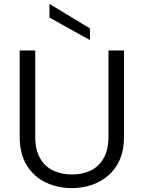

<svg xmlns="http://www.w3.org/2000/svg" viewBox="-20 -959 737 986"><path d="M234 -939 442 -813V-753L234 -869ZM81 -700H161V-258Q161 -189 186 -146Q211 -103 253.5 -83Q296 -63 350 -63Q403 -63 445 -83Q487 -103 512 -146Q537 -189 537 -258V-700H617V-259Q617 -190 595.5 -140Q574 -90 536 -57.5Q498 -25 450 -9Q402 7 349 7Q277 7 216 -21.5Q155 -50 118 -109Q81 -168 81 -259Z"/></svg>

Font: Albert Sans
Style: Regular
Weight: 400
Designer: Andreas Rasmussen
Foundry: a.Foundry
Version: Version 1.025